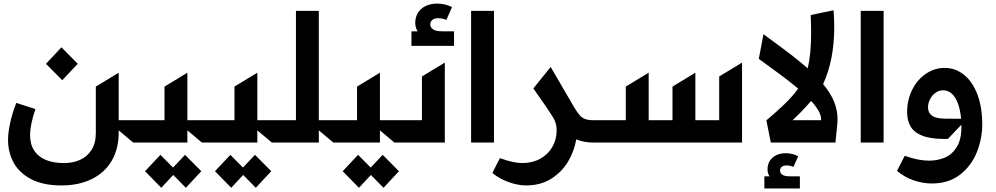

<svg xmlns="http://www.w3.org/2000/svg" viewBox="-20 -801 5595 1079"><path d="M647 -68.5V-55.4Q647 35.2 608 102.1Q568.9 169 496.1 205.1Q423.3 241.1 325.3 241.1Q222.3 241.1 155 205.8Q87.7 170.5 56.5 112.6Q25.2 54.7 25.2 -14.9Q25.2 -54.7 36.8 -109.2Q48.3 -163.7 71.7 -222.7L179 -188.2Q149.1 -99.8 149.1 -41.5Q149.1 9.6 171.9 44.7Q194.6 79.9 237.4 97.7Q280.2 115.4 339.5 115.4Q389.2 115.4 429.7 97.5Q470.2 79.5 494.3 41.7Q518.5 3.9 518.5 -53.3V-314.3L647 -392.4V-125.4H744V0H728.3ZM238.3 -442.5 325.3 -535.2 416.9 -442.5 329.9 -350.1Z M1033 -68.5V0H744Q729.4 0 721.8 -16.3Q714.1 -32.7 714.1 -63.6Q714.1 -93.8 721.8 -109.6Q729.4 -125.4 744 -125.4H904.5V-314.3L1033 -392.4V-125.4H1137.1V0H1114.3ZM795.1 161.2 881.4 69.2 952.4 140.6 1019.9 69.2 1111.2 161.2 1024.5 254.3 953.5 182.2 886.4 254.3Z M1426.1 -68.5V0H1137.1Q1122.5 0 1114.9 -16.3Q1107.2 -32.7 1107.2 -63.6Q1107.2 -93.8 1114.9 -109.6Q1122.5 -125.4 1137.1 -125.4H1297.6V-314.3L1426.1 -392.4V-125.4H1530.2V0H1507.5ZM1188.2 161.2 1274.5 69.2 1345.5 140.6 1413 69.2 1504.3 161.2 1417.6 254.3 1346.6 182.2 1279.5 254.3Z M1771.7 -68.5V0H1530.2Q1515.6 0 1508 -16.3Q1500.4 -32.7 1500.4 -63.6Q1500.4 -93.8 1508 -109.6Q1515.6 -125.4 1530.2 -125.4H1643.1V-740.1H1771.7V-125.4H1875.7V0H1853Z M2115.1 -68.5V0H1875.7Q1861.2 0 1853.5 -16.3Q1845.9 -32.7 1845.9 -63.6Q1845.9 -93.8 1853.5 -109.6Q1861.2 -125.4 1875.7 -125.4H1986.5V-314.3L2115.1 -392.4V-125.4H2219.1V0H2196.4ZM1905.9 161.2 1992.2 69.2 2063.2 140.6 2130.7 69.2 2221.9 161.2 2135.3 254.3 2064.3 182.2 1997.2 254.3Z M2189.3 -63.6Q2189.3 -93.8 2196.9 -109.6Q2204.5 -125.4 2219.1 -125.4H2351.2V-371.1L2479.8 -449.2V0H2219.1Q2204.5 0 2196.9 -16.3Q2189.3 -32.7 2189.3 -63.6ZM2292.3 -625H2327.1Q2313.6 -646.3 2313.6 -672.6Q2313.6 -704.5 2329 -729.2Q2344.5 -753.9 2372.3 -767.4Q2400.2 -780.9 2436.4 -780.9Q2459.2 -780.9 2480.8 -775.7Q2502.5 -770.6 2520.2 -761L2488.3 -688.6Q2465.6 -698.9 2443.2 -698.9Q2421.5 -698.9 2409.8 -689.1Q2398.1 -679.3 2398.1 -663.7Q2398.1 -647.4 2413.7 -636.2Q2429.3 -625 2466.3 -625H2531.6V-543.3H2292.3Z M2756 -740.1V0H2627.5V-740.1Z M2746.8 171.2 2789.4 87.7Q2865.1 115.4 2914.8 115.4Q2971.2 115.4 3015.3 91.4Q3059.3 67.5 3083.8 25.4Q3108.3 -16.7 3108.3 -68.9Q3108.3 -90.2 3103.2 -107.4Q3098 -124.6 3089.8 -138.5Q3081.7 -152.3 3066.8 -174.4L3051.1 -197.4L3051.8 -197.1L2977.3 -304L3074.6 -424.7L3205.6 -199.9Q3223.7 -169.4 3237.2 -154.1Q3250.7 -138.8 3268.3 -132.1Q3285.9 -125.4 3315 -125.4H3324.9V0H3315Q3260.3 0 3218.4 -17.8Q3207.7 46.5 3173.3 105.5Q3138.8 164.4 3078.8 202.8Q3018.8 241.1 2936.4 241.1Q2891.3 241.1 2840 223Q2788.7 204.9 2746.8 171.2Z M3295.1 -63.6Q3295.1 -93.8 3302.7 -109.6Q3310.4 -125.4 3324.9 -125.4H3496.8V-314.3L3625.4 -392.4V-125.4H3759.2V-314.3L3887.8 -392.4V-125.4H4021.7V-371.1L4150.2 -449.2V0H3324.9Q3310.4 0 3302.7 -16.3Q3295.1 -32.7 3295.1 -63.6Z M4465.6 -302.9Q4418.3 -343 4352.3 -391.3L4244.3 -470.2L4270.6 -608.7L4383.9 -525.2Q4463.1 -466.3 4518.8 -416.9Q4538.4 -495.4 4538.4 -618.3Q4538.4 -657.7 4535.9 -716.6L4664.4 -743.3Q4668.3 -692.5 4668.3 -648.8Q4668.3 -464.8 4605.8 -328.5Q4648.1 -277.3 4667.4 -229.4Q4686.8 -181.5 4686.8 -131.4Q4686.8 -115.4 4685.4 -102.3L4675.1 0H4311.8L4286.9 -124.6Q4344.1 -172.6 4389 -215.9Q4433.9 -259.2 4465.6 -302.9ZM4594.5 -125.4V-130.7Q4594.5 -172.2 4538.4 -233.7Q4481.2 -168.3 4433.9 -125.4ZM4275.6 190H4304.7Q4293.3 172.6 4293.3 150.2Q4293.3 123.6 4306.1 103.2Q4318.9 82.7 4342.2 71.4Q4365.4 60 4395.6 60Q4414.4 60 4432.5 64.5Q4450.6 68.9 4465.6 77.1L4438.9 137.1Q4420.5 128.6 4401.3 128.6Q4383.2 128.6 4373.4 136.5Q4363.6 144.5 4363.6 157.7Q4363.6 171.5 4376.6 180.8Q4389.6 190 4420.5 190H4475.1V258.2H4275.6Z M4945.7 -740.1V0H4817.1V-740.1Z M5021 159.4 5064.3 74.6Q5141 101.9 5201 101.9Q5247.2 101.9 5287.8 85.6Q5328.5 69.2 5355.6 27.3Q5382.8 -14.6 5382.8 -86.3V-100.1L5306.8 -20.2H5287.3Q5209.5 -20.2 5163.4 -38.4Q5117.2 -56.5 5097.5 -89.8Q5077.8 -123.2 5077.8 -171.9Q5077.8 -239 5106 -295.8Q5134.2 -352.6 5182.7 -386Q5231.2 -419.4 5288.7 -419.4Q5349.1 -419.4 5397.2 -380.9Q5445.3 -342.3 5472.7 -270.4Q5500 -198.5 5500 -101.6Q5500 -23.1 5470 53.3Q5440 129.6 5376.1 179.9Q5312.1 230.1 5216.6 230.1Q5166.2 230.1 5115.1 212.7Q5063.9 195.3 5021 159.4ZM5290.5 -134.2 5381 -133.5Q5376.8 -184.3 5363.1 -220.3Q5349.4 -256.4 5328.3 -275Q5307.2 -293.7 5279.8 -293.7Q5256.7 -293.7 5237.4 -279.7Q5218 -265.6 5206.7 -243.3Q5195.3 -220.9 5195.3 -197.4Q5195.3 -166.9 5217.9 -150.7Q5240.4 -134.6 5290.5 -134.2Z"/></svg>

Font: Riot Sans AR Bold
Style: Regular
Weight: 400
Designer: Bonnie Shaver-Troup, Thomas Jockin
Foundry: Lexend
Version: Version 1.001